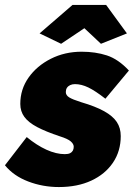

<svg xmlns="http://www.w3.org/2000/svg" viewBox="-47 -746 552 776"><path d="M191 10Q126 10 67 -12.5Q8 -35 -27 -78L61 -192Q101 -159 140.5 -141Q180 -123 215 -123Q229 -123 236.5 -127Q244 -131 247.5 -137.5Q251 -144 251 -153Q251 -164 239 -174.5Q227 -185 195 -195Q138 -214 103 -232.5Q68 -251 51.5 -273.5Q35 -296 35 -326Q35 -385 68.5 -432.5Q102 -480 158.5 -508.5Q215 -537 283 -537Q339 -537 385 -522Q431 -507 474 -461L379 -347Q338 -379 310 -392.5Q282 -406 256 -406Q245 -406 236.5 -402Q228 -398 223.5 -391Q219 -384 219 -374Q219 -361 232.5 -352.5Q246 -344 281 -333Q339 -316 374 -296.5Q409 -277 425 -253Q441 -229 441 -196Q441 -135 409.5 -88.5Q378 -42 322 -16Q266 10 191 10ZM113 -611 246 -726H382L466 -611L361 -569L294 -632L200 -569Z"/></svg>

Font: Raleway Thin Black
Style: Italic
Weight: 900
Italic angle: -12°
Version: Version 4.026